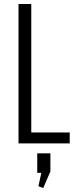

<svg xmlns="http://www.w3.org/2000/svg" viewBox="-20 -720 378 964"><path d="M123 -55H330V0H73V-700H137V-11ZM233 50V141L197 224L173 215L198 98L228 148H167V50Z"/></svg>

Font: Pathway Extreme Condensed ExtraLight
Style: Regular
Weight: 250
Width: 3
Version: Version 1.001;gftools[0.9.26]